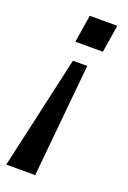

<svg xmlns="http://www.w3.org/2000/svg" viewBox="-148 -552 520 780"><g transform="rotate(20 112.0 -162.0)"><path d="M-13 180 97 -309H159L112 180ZM80 -385 99 -504H218L199 -385Z"/></g></svg>

Font: Mulish ExtraLight SemiBold
Style: Italic
Weight: 600
Italic angle: -9°
Version: Version 3.603